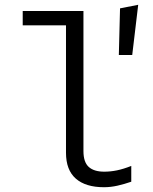

<svg xmlns="http://www.w3.org/2000/svg" viewBox="-20 -773 640 803"><path d="M415 10Q338 10 297 -26Q256 -62 256 -134V-667H75V-727H329V-141Q329 -95 351 -75Q373 -55 416 -55Q442 -55 469 -60.5Q496 -66 529 -79V-13Q500 -3 471.5 3.5Q443 10 415 10ZM477 -543 482 -738 558 -753 533 -543Z"/></svg>

Font: Red Hat Mono
Style: Regular
Weight: 400
Designer: Pentagram, MCKL
Foundry: Pentagram, MCKL
Version: Version 1.023